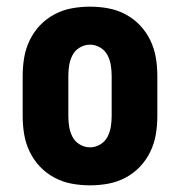

<svg xmlns="http://www.w3.org/2000/svg" viewBox="-20 -548 540 576"><path d="M250 8Q222 8 195 3Q168 -2 143.5 -15Q119 -28 100 -48Q81 -68 69 -93Q57 -118 52.5 -145Q48 -172 48 -200V-320Q48 -348 52.5 -375Q57 -402 69 -427Q81 -452 100 -472Q119 -492 143.5 -505Q168 -518 195 -523Q222 -528 250 -528Q278 -528 305 -523Q332 -518 356.5 -505Q381 -492 400 -472Q419 -452 431 -427Q443 -402 447.5 -375Q452 -348 452 -320V-200Q452 -172 447.5 -145Q443 -118 431 -93Q419 -68 400 -48Q381 -28 356.5 -15Q332 -2 305 3Q278 8 250 8ZM250 -106Q266 -106 280.5 -114.5Q295 -123 302.5 -137.5Q310 -152 312.5 -168Q315 -184 315 -200V-320Q315 -336 312.5 -352Q310 -368 302.5 -382.5Q295 -397 280.5 -405.5Q266 -414 250 -414Q234 -414 219.5 -405.5Q205 -397 197.5 -382.5Q190 -368 187.5 -352Q185 -336 185 -320V-200Q185 -184 187.5 -168Q190 -152 197.5 -137.5Q205 -123 219.5 -114.5Q234 -106 250 -106Z"/></svg>

Font: Iosevka Term Curly Heavy
Style: Regular
Weight: 900
Designer: Belleve Invis
Foundry: Belleve Invis
Version: Version 32.3.0